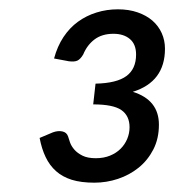

<svg xmlns="http://www.w3.org/2000/svg" viewBox="-20 -838 374 412"><path d="M65 -446ZM233 -818Q256.5 -818 275.2 -811.5Q294 -805 307 -793.8Q320 -782.5 327 -767Q334 -751.5 334 -733.5Q334 -662.5 265 -641Q321 -623.5 321 -570.5Q321 -540.5 309 -517.2Q297 -494 277.5 -478.2Q258 -462.5 233.2 -454.2Q208.5 -446 182.5 -446Q154 -446 134 -452.2Q114 -458.5 100.2 -470.8Q86.5 -483 78 -500.8Q69.5 -518.5 65 -542L93.5 -554Q104.5 -558 113.8 -556Q123 -554 126 -545.5Q127.5 -540.5 130.2 -532.5Q133 -524.5 139.5 -517Q146 -509.5 157 -504Q168 -498.5 185.5 -498.5Q202.5 -498.5 216 -504Q229.5 -509.5 238.8 -518.8Q248 -528 253 -540Q258 -552 258 -565Q258 -589.5 240.5 -601.8Q223 -614 180 -614L185 -658.5Q230.5 -659.5 251.2 -674.8Q272 -690 272 -721Q272 -743 258.8 -754.2Q245.5 -765.5 223.5 -765.5Q199 -765.5 183 -753.5Q167 -741.5 158.5 -721Q152.5 -711 146.2 -708Q140 -705 128 -706.5L96 -712.5Q103 -738.5 116.2 -758.5Q129.5 -778.5 147.5 -791.5Q165.5 -804.5 187.2 -811.2Q209 -818 233 -818Z"/></svg>

Font: Lato
Style: Italic
Weight: 400
Italic angle: -7°
Designer: Lukasz Dziedzic
Foundry: tyPoland Lukasz Dziedzic
Version: Version 2.007; 2014-02-27